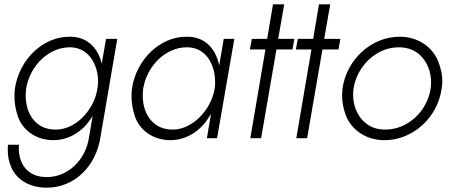

<svg xmlns="http://www.w3.org/2000/svg" viewBox="-20 -640 2084 889"><path d="M17 30C16 39 16 47 16 56C16 83 21 110 33 136C56 189 113 229 196 229C325 229 426 130 446 -10L523 -460H471L451 -345C447 -362 441 -379 433 -394C409 -439 366 -470 305 -470C304 -470 302 -470 301 -470C178 -470 69 -364 49 -230C47 -217 47 -204 47 -192C47 -163 52 -134 62 -103C82 -42 142 9 227 9C288 9 341 -19 381 -64C391 -76 400 -89 409 -103L393 -10C379 102 293 180 197 180C99 180 67 109 67 46C67 40 68 35 68 30ZM101 -230C119 -337 206 -421 303 -421C304 -421 306 -421 307 -421C377 -419 419 -365 431 -299C433 -287 434 -276 434 -264C434 -256 434 -249 433 -242L428 -214C424 -196 418 -178 409 -161C373 -91 309 -40 238 -40C204 -40 176 -49 154 -67C110 -102 99 -155 99 -199C99 -209 100 -219 101 -230Z M1016 -460 995 -337C991 -357 984 -376 975 -394C951 -439 908 -470 847 -470C846 -470 844 -470 843 -470C720 -470 611 -364 591 -230C589 -217 589 -204 589 -192C589 -163 594 -134 604 -103C624 -42 684 9 769 9C830 9 883 -19 923 -64C936 -79 947 -96 957 -113L938 0H985L1065 -460ZM643 -230C661 -337 748 -421 845 -421C846 -421 848 -421 849 -421C896 -420 930 -396 951 -360C972 -323 976 -286 976 -262C976 -251 976 -241 974 -230C958 -132 872 -40 780 -40C746 -40 718 -49 696 -67C652 -102 641 -155 641 -199C641 -209 642 -219 643 -230Z M1146 -460 1137 -411H1209L1139 0H1189L1260 -411H1334L1343 -460H1268L1296 -620H1244L1217 -460Z M1359 -460 1350 -411H1422L1352 0H1402L1473 -411H1547L1556 -460H1481L1509 -620H1457L1430 -460Z M1566 -230C1565 -218 1564 -207 1564 -196C1564 -166 1570 -136 1582 -104C1607 -41 1672 9 1760 9C1895 9 2007 -99 2025 -230C2027 -242 2028 -255 2028 -266C2028 -295 2021 -325 2009 -356C1984 -419 1919 -470 1831 -470C1697 -470 1584 -362 1566 -230ZM1617 -230C1633 -334 1722 -421 1826 -421C1861 -421 1890 -412 1914 -394C1961 -357 1976 -304 1976 -257C1976 -248 1975 -239 1974 -230C1958 -125 1869 -40 1764 -40C1729 -40 1700 -49 1677 -67C1630 -103 1615 -157 1615 -201C1615 -210 1616 -220 1617 -230Z"/></svg>

Font: Jost Light
Style: Italic
Weight: 300
Italic angle: -5°
Version: Version 3.710